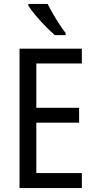

<svg xmlns="http://www.w3.org/2000/svg" viewBox="-20 -963 488 983"><path d="M399 0H80V-714H399V-638H166V-411H385V-335H166V-77H399ZM224 -943Q235 -920 251 -892.5Q267 -865 284 -839Q301 -813 316 -794V-783H261Q241 -800 213.5 -828Q186 -856 162 -884.5Q138 -913 125 -934V-943Z"/></svg>

Font: Noto Sans Thai Cond
Style: Regular
Weight: 400
Width: 3
Designer: Monotype Design Team
Foundry: Monotype Imaging Inc.
Version: Version 2.002; ttfautohint (v1.8.4.7-5d5b)